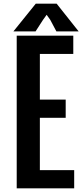

<svg xmlns="http://www.w3.org/2000/svg" viewBox="-20 -1029 450 1049"><path d="M71.3 0V-834H380.4V-734.4H197.8V-484.9H338.9V-385.3H197.8V-99.6H385.3V0ZM288.1 -857.4 254.4 -920.9 234.9 -948.2 215.3 -920.9 174.3 -857.4H53.2L175.3 -1008.8H289.6L409.7 -857.4Z"/></svg>

Font: FjallaOne
Style: Regular
Weight: 400
Designer: Irina Smirnova
Foundry: Irina Smirnova
Version: Version 1.001